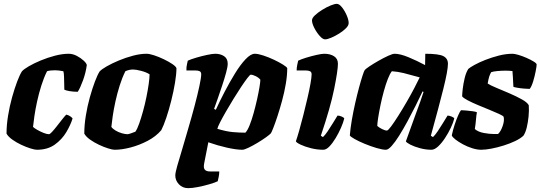

<svg xmlns="http://www.w3.org/2000/svg" viewBox="-20 -780 2815 1000"><path d="M172 0Q161 0 138.5 -7Q116 -14 90.5 -26Q65 -38 44 -53Q23 -68 14 -84Q14 -128 22 -177.5Q30 -227 43 -273.5Q56 -320 69.5 -355.5Q83 -391 94 -408Q103 -419 129.5 -434.5Q156 -450 192 -465Q228 -480 266.5 -490Q305 -500 338 -500Q359 -500 380 -489Q401 -478 416 -464Q431 -450 432 -441Q427 -402 412.5 -362Q398 -322 385 -302Q361 -302 341.5 -305.5Q322 -309 315 -313Q315 -321 314.5 -340Q314 -359 313.5 -379.5Q313 -400 310 -409Q285 -414 267 -414Q257 -414 245.5 -413Q234 -412 225 -409Q208 -375 195 -333.5Q182 -292 173 -250.5Q164 -209 159 -174Q154 -139 152 -119Q158 -113 173.5 -104Q189 -95 206.5 -88Q224 -81 235 -81Q240 -81 251.5 -93.5Q263 -106 277 -124Q291 -142 304 -158.5Q317 -175 325 -183Q336 -181 345.5 -174.5Q355 -168 358 -163Q348 -130 325.5 -92Q303 -54 265.5 -27Q228 0 172 0Z M577 0Q566 0 543.5 -7Q521 -14 495.5 -26Q470 -38 449 -53Q428 -68 419 -84Q419 -128 427 -177.5Q435 -227 448 -273.5Q461 -320 474.5 -355.5Q488 -391 499 -408Q509 -419 536 -434.5Q563 -450 599 -465Q635 -480 673 -490Q711 -500 743 -500Q758 -500 782.5 -492Q807 -484 833 -471.5Q859 -459 877.5 -446.5Q896 -434 899 -425Q899 -394 891.5 -349Q884 -304 872 -256Q860 -208 846 -166.5Q832 -125 820 -102Q792 -69 749 -46.5Q706 -24 660.5 -12Q615 0 577 0ZM644 -81Q649 -81 662 -85.5Q675 -90 685 -94Q695 -108 705 -136.5Q715 -165 725 -201Q735 -237 742.5 -274Q750 -311 754.5 -342.5Q759 -374 759 -393Q742 -404 715 -411Q688 -418 673 -418Q653 -418 633 -409Q616 -375 603 -333.5Q590 -292 581 -250.5Q572 -209 567 -174.5Q562 -140 560 -119Q567 -109 582 -100Q597 -91 614.5 -86Q632 -81 644 -81Z M960 200Q931 200 912 180Q893 160 893 134Q893 120 903 84.5Q913 49 928.5 -1.5Q944 -52 960 -109Q978 -170 993.5 -228.5Q1009 -287 1018.5 -331.5Q1028 -376 1028 -393Q1028 -405 1020 -409Q1012 -413 998 -413H951Q950 -429 954 -446Q958 -463 958 -464Q973 -471 1001.5 -479.5Q1030 -488 1058.5 -494Q1087 -500 1101 -500Q1128 -500 1147 -487.5Q1166 -475 1166 -448Q1166 -432 1157.5 -401Q1149 -370 1137 -334Q1125 -298 1113.5 -265Q1102 -232 1095 -213L1104 -208Q1124 -252 1150 -302Q1176 -352 1204 -397.5Q1232 -443 1259 -471.5Q1286 -500 1307 -500Q1324 -500 1351.5 -491Q1379 -482 1406.5 -469Q1434 -456 1454 -443.5Q1474 -431 1476 -425Q1476 -387 1468.5 -343Q1461 -299 1449 -255Q1437 -211 1425 -174.5Q1413 -138 1403.5 -114Q1394 -90 1391 -86Q1385 -79 1365.5 -65Q1346 -51 1321 -36Q1296 -21 1274 -10.5Q1252 0 1242 0Q1211 0 1162 -11Q1113 -22 1065 -39L1043 73Q1039 95 1047 104Q1055 113 1074 113H1122Q1122 127 1119 141.5Q1116 156 1114 164Q1100 171 1071 179.5Q1042 188 1011.5 194Q981 200 960 200ZM1258 -89Q1269 -100 1280 -127.5Q1291 -155 1301 -191Q1311 -227 1319 -263Q1327 -299 1331.5 -326.5Q1336 -354 1336 -365Q1327 -376 1311.5 -383.5Q1296 -391 1286 -391Q1282 -391 1268.5 -373.5Q1255 -356 1236 -327.5Q1217 -299 1196.5 -265.5Q1176 -232 1157.5 -200Q1139 -168 1126.5 -143.5Q1114 -119 1112 -109Q1159 -95 1193 -92Q1227 -89 1258 -89Z M1664 0Q1632 0 1600 -8Q1568 -16 1546 -26.5Q1524 -37 1521 -44Q1528 -64 1538.5 -100.5Q1549 -137 1560 -181Q1571 -225 1581 -267.5Q1591 -310 1597 -344Q1603 -378 1603 -393Q1603 -405 1594.5 -409Q1586 -413 1572 -413H1525Q1525 -427 1528 -441.5Q1531 -456 1533 -464Q1547 -471 1574.5 -479.5Q1602 -488 1629 -494Q1656 -500 1668 -500Q1700 -500 1720 -487Q1740 -474 1740 -448Q1740 -414 1720.5 -317Q1701 -220 1651 -73L1662 -66Q1673 -76 1686.5 -96Q1700 -116 1714 -139Q1728 -162 1738 -178Q1748 -178 1759.5 -173Q1771 -168 1773 -163Q1768 -142 1756 -114.5Q1744 -87 1728 -60.5Q1712 -34 1695.5 -17Q1679 0 1664 0ZM1673 -575Q1661 -575 1645 -593Q1629 -611 1617 -634.5Q1605 -658 1605 -674Q1605 -686 1620.5 -700.5Q1636 -715 1658.5 -729Q1681 -743 1702 -751.5Q1723 -760 1734 -760Q1747 -760 1761.5 -741.5Q1776 -723 1786 -699.5Q1796 -676 1796 -660Q1796 -647 1781.5 -632.5Q1767 -618 1746 -605Q1725 -592 1705 -583.5Q1685 -575 1673 -575Z M1990 0Q1972 0 1941.5 -9Q1911 -18 1879.5 -31Q1848 -44 1826 -56.5Q1804 -69 1802 -75Q1805 -112 1812.5 -155.5Q1820 -199 1830 -243Q1840 -287 1850 -324Q1860 -361 1868 -385.5Q1876 -410 1879 -414Q1884 -421 1905 -435Q1926 -449 1952.5 -464Q1979 -479 2002 -489.5Q2025 -500 2035 -500Q2064 -500 2107.5 -482Q2151 -464 2194 -441L2195 -500Q2266 -500 2289.5 -487.5Q2313 -475 2313 -448Q2313 -413 2289 -317Q2265 -221 2224 -73L2235 -66Q2246 -76 2259.5 -96Q2273 -116 2287 -139Q2301 -162 2311 -178Q2320 -178 2332 -173Q2344 -168 2346 -163Q2341 -142 2328 -114.5Q2315 -87 2297.5 -60.5Q2280 -34 2261.5 -17Q2243 0 2227 0Q2198 0 2168 -8Q2138 -16 2117.5 -26.5Q2097 -37 2094 -44L2142 -177Q2149 -196 2155 -212.5Q2161 -229 2168.5 -249.5Q2176 -270 2186 -301L2181 -304Q2165 -270 2144.5 -229Q2124 -188 2102 -147.5Q2080 -107 2059 -73.5Q2038 -40 2020 -20Q2002 0 1990 0ZM1995 -100Q2001 -100 2017 -121.5Q2033 -143 2054.5 -177Q2076 -211 2098 -249Q2120 -287 2138 -321.5Q2156 -356 2166 -377Q2113 -392 2082 -399.5Q2051 -407 2021 -409Q2011 -397 2000 -369Q1989 -341 1979 -304.5Q1969 -268 1961.5 -231.5Q1954 -195 1949.5 -166Q1945 -137 1945 -124Q1955 -115 1970.5 -107.5Q1986 -100 1995 -100Z M2486 0Q2465 0 2439.5 -8Q2414 -16 2391 -28.5Q2368 -41 2352 -53.5Q2336 -66 2333 -75Q2339 -103 2348 -130.5Q2357 -158 2366 -178.5Q2375 -199 2381 -206Q2389 -206 2407.5 -204.5Q2426 -203 2443 -200.5Q2460 -198 2464 -195Q2461 -182 2459 -156.5Q2457 -131 2453 -108Q2470 -93 2499.5 -87.5Q2529 -82 2553 -82H2574Q2588 -95 2598 -123.5Q2608 -152 2603 -172Q2600 -177 2579.5 -186.5Q2559 -196 2529.5 -208Q2500 -220 2470 -232.5Q2440 -245 2417 -257Q2394 -269 2387 -278Q2387 -290 2390 -316.5Q2393 -343 2400 -372.5Q2407 -402 2419 -421Q2428 -429 2451.5 -442Q2475 -455 2508 -468Q2541 -481 2578 -490.5Q2615 -500 2650 -500Q2660 -500 2680.5 -494Q2701 -488 2722.5 -478.5Q2744 -469 2759.5 -459.5Q2775 -450 2775 -444Q2775 -435 2770 -409Q2765 -383 2757 -356.5Q2749 -330 2739 -317Q2729 -317 2710 -318.5Q2691 -320 2674 -323Q2657 -326 2654 -328Q2653 -344 2652.5 -354Q2652 -364 2651.5 -376Q2651 -388 2649 -410Q2641 -411 2631 -411.5Q2621 -412 2613 -412Q2593 -412 2571 -410Q2549 -408 2538 -404Q2531 -391 2527.5 -379.5Q2524 -368 2520 -345Q2533 -336 2564.5 -323Q2596 -310 2632 -294.5Q2668 -279 2697 -263Q2726 -247 2734 -232Q2736 -204 2733 -173.5Q2730 -143 2723.5 -116Q2717 -89 2706 -73Q2690 -58 2662.5 -45Q2635 -32 2603 -22Q2571 -12 2540 -6Q2509 0 2486 0Z"/></svg>

Font: Texturina Black
Style: Italic
Weight: 900
Italic angle: -11°
Designer: Guillermo Torres Carreño
Foundry: Omnibus-Type
Version: Version 1.002; ttfautohint (v1.8.3)